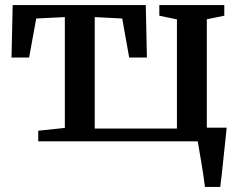

<svg xmlns="http://www.w3.org/2000/svg" viewBox="-20 -558 949 758"><path d="M131 0V-42L236 -53V-490.5L123 -485L95 -331H25.5L30 -538H555.5L560 -331H490L462.5 -485L354 -490.5V-50.5H678.5V-481.5L609 -496V-538H865.5V-496L796.5 -482V0ZM789 180Q787 160.5 783.2 135.8Q779.5 111 775.2 85.2Q771 59.5 767 37Q763 14.5 760.5 -1L723.5 -54H875Q873 -35 870.5 -11.2Q868 12.5 865.2 38.5Q862.5 64.5 859.8 90.2Q857 116 854.5 139.2Q852 162.5 849.5 180Z"/></svg>

Font: Merriweather 60pt SemiBold
Style: Regular
Weight: 600
Version: Version 2.100